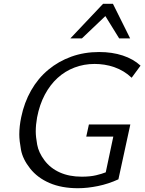

<svg xmlns="http://www.w3.org/2000/svg" viewBox="-20 -985 764 1015"><path d="M392 10Q306 10 242 -17.5Q178 -45 139 -94.5Q100 -144 91 -193Q82 -242 82 -274Q82 -317 92 -365Q108 -443 144.5 -507Q181 -571 235 -616Q289 -661 357 -685.5Q425 -710 504 -710Q573 -710 629 -691.5Q685 -673 723 -638L676 -574Q656 -593 633 -607Q610 -621 584 -630Q558 -639 532 -643Q506 -647 480 -647Q424 -647 374 -628Q324 -609 284.5 -573Q245 -537 217 -484.5Q189 -432 176 -364Q169 -325 169 -290Q169 -262 176.5 -220.5Q184 -179 215 -137.5Q246 -96 296 -73.5Q346 -51 412 -51Q457 -51 488 -58.5Q519 -66 539 -74L579 -263H436L450 -327H669L606 -37Q580 -25 552.5 -16Q525 -7 498 -1.5Q471 4 444.5 7Q418 10 392 10ZM352 -782 525 -965H577L668 -782H610L537 -900L413 -782Z"/></svg>

Font: Isabella Sans
Style: Italic
Weight: 400
Italic angle: -12°
Designer: Christian Thalmann (Catharsis Fonts), Cristiano Sobral
Foundry: The Isabella Sans Project Authors
Version: Version 2.026; ttfautohint (v1.8.4.7-5d5b-dirty)